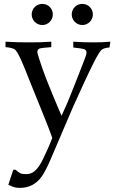

<svg xmlns="http://www.w3.org/2000/svg" viewBox="-20 -669 596 967"><path d="M22 261.2 46.9 186H58.6Q65.4 191.9 70.6 196Q75.7 200.2 81.1 202.9Q86.4 205.6 93.3 206.8Q100.1 208 110.8 208Q123 208 133.8 204.6Q144.5 201.2 154.8 192.4Q165 183.6 175.5 168.9Q186 154.3 196.8 131.8Q209.5 105.5 221.2 79.3Q232.9 53.2 243.2 25.4Q235.4 3.4 226.1 -21Q216.8 -45.4 205.6 -73.2L127.9 -265.6Q116.2 -294.9 105.7 -321.3Q95.2 -347.7 85.7 -368.4Q76.2 -389.2 67.9 -403.1Q59.6 -417 52.2 -421.4Q47.4 -424.3 36.6 -427.2Q25.9 -430.2 7.8 -431.6V-459Q38.6 -457 68.1 -456.3Q97.7 -455.6 127.4 -455.6Q156.7 -455.6 184.1 -456.3Q211.4 -457 238.3 -459V-431.6Q212.9 -429.7 198.5 -428Q184.1 -426.3 180.7 -425.3Q168 -419.9 168 -407.7Q168 -401.4 176.3 -375.5Q186.5 -344.7 195.1 -319.8Q203.6 -294.9 212.4 -272.9L243.2 -196.8Q257.3 -162.6 268.8 -135.3Q280.3 -107.9 290 -85.9L315.9 -143.6Q319.3 -150.9 327.4 -170.9Q335.4 -190.9 345.9 -217Q356.4 -243.2 367.9 -272.5Q379.4 -301.8 389.2 -326.9Q398.9 -352.1 405.8 -369.9Q412.6 -387.7 413.6 -391.6Q415.5 -397.9 415.5 -405.3Q415.5 -414.6 407.7 -419.4Q400.4 -424.8 349.1 -429.7V-459Q377.4 -457 402.3 -456.3Q427.2 -455.6 449.2 -455.6Q471.2 -455.6 492.7 -456.3Q514.2 -457 536.1 -459L531.2 -429.7Q506.8 -428.7 492.7 -418.9Q486.8 -415 477.1 -399.2Q467.3 -383.3 455.1 -359.6Q442.9 -335.9 429 -306.9Q415 -277.8 401.1 -247.3Q387.2 -216.8 373.8 -187.3Q360.4 -157.7 349.1 -133.3L236.3 130.4Q209 194.3 189 221.7Q147.9 277.3 80.1 277.3Q64 277.3 51 273.7Q38.1 270 22 261.2ZM192.9 -649.4Q204.1 -649.4 213.9 -645.3Q223.6 -641.1 230.7 -634Q237.8 -627 241.9 -617.2Q246.1 -607.4 246.1 -596.2Q246.1 -585.4 241.9 -575.7Q237.8 -565.9 230.5 -558.6Q223.1 -551.3 213.6 -547.1Q204.1 -543 192.9 -543Q182.1 -543 172.4 -547.1Q162.6 -551.3 155.3 -558.6Q147.9 -565.9 143.8 -575.7Q139.6 -585.4 139.6 -596.2Q139.6 -607.4 143.8 -617.2Q147.9 -627 155.3 -634Q162.6 -641.1 172.4 -645.3Q182.1 -649.4 192.9 -649.4ZM394.5 -649.4Q405.8 -649.4 415.3 -645.3Q424.8 -641.1 432.1 -634Q439.5 -627 443.6 -617.2Q447.8 -607.4 447.8 -596.2Q447.8 -585.4 443.6 -575.7Q439.5 -565.9 432.1 -558.6Q424.8 -551.3 415.3 -547.1Q405.8 -543 394.5 -543Q383.8 -543 374 -547.1Q364.3 -551.3 356.9 -558.6Q349.6 -565.9 345.5 -575.7Q341.3 -585.4 341.3 -596.2Q341.3 -607.4 345.5 -617.2Q349.6 -627 356.7 -634Q363.8 -641.1 373.5 -645.3Q383.3 -649.4 394.5 -649.4Z"/></svg>

Font: XB Kayhan
Style: Regular
Weight: 400
Designer: Behnam
Foundry: Irmug
Version: Version 7.300 2009